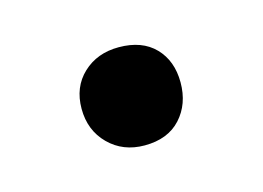

<svg xmlns="http://www.w3.org/2000/svg" viewBox="-36 -167 305 223"><g transform="rotate(-15 116.5 -55.0)"><path d="M117 4Q91 4 74 -13Q57 -30 57 -56Q57 -82 74 -98Q91 -114 117 -114Q145 -114 160.5 -98Q176 -82 176 -56Q176 -30 160.5 -13Q145 4 117 4Z"/></g></svg>

Font: Nunito Medium
Style: Regular
Weight: 500
Designer: Vernon Adams
Foundry: Vernon Adams
Version: Version 3.601